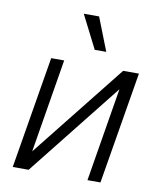

<svg xmlns="http://www.w3.org/2000/svg" viewBox="-87 -851 767 920"><g transform="rotate(10 297.0 -391.0)"><path d="M116.8 -89.8 479 -545.5H555.8L464.8 0H401.6L476.9 -455.6L115.4 0H38L128.9 -545.5H192.1ZM327.4 -621.1 245.7 -782.3H320.3L383.5 -621.1Z"/></g></svg>

Font: Karasuma Gothic
Style: Light Italic
Weight: 300
Italic angle: 9.39998°
Designer: Rasmus Andersson / Ryoko Nishizuka
Foundry: rsms
Version: Version 1.00